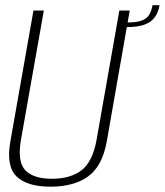

<svg xmlns="http://www.w3.org/2000/svg" viewBox="-20 -715 635 740"><path d="M174.5 4.5Q264.5 4.5 319.5 -35Q374.5 -74.5 391.5 -170L480 -674.5H440L352.5 -177.5Q337.5 -92.5 294.8 -59.2Q252 -26 180 -26Q108.5 -26 77.2 -59.2Q46 -92.5 61 -177.5L149 -674.5H109L20 -170Q3 -74.5 43.8 -35Q84.5 4.5 174.5 4.5ZM471 -628.5 468 -610.5Q508.5 -610.5 534.5 -619.2Q560.5 -628 575 -646.5Q589.5 -665 595 -695H568Q563.5 -670.5 553.5 -656Q543.5 -641.5 524 -635Q504.5 -628.5 471 -628.5Z"/></svg>

Font: Anybody SemiCondensed ExtraLight
Style: Italic
Weight: 250
Width: 4
Italic angle: -10°
Version: Version 1.113;gftools[0.9.25]